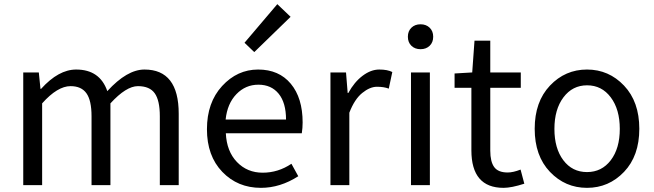

<svg xmlns="http://www.w3.org/2000/svg" viewBox="-20 -892 3151 925"><path d="M92 0V-543H167L175 -464H178Q262 -557 347 -557Q461 -557 497 -453Q592 -557 676 -557Q841 -557 841 -344V0H750V-332Q750 -408 725.5 -442.5Q701 -477 644.5 -477Q588 -477 512 -394V0H421V-332Q421 -408 396.5 -442.5Q372 -477 320 -477Q257 -477 183 -394V0Z M1237 13Q1125 13 1051 -64Q977 -141 977 -269.5Q977 -398 1050 -477.5Q1123 -557 1223.5 -557Q1324 -557 1381 -488.5Q1438 -420 1438 -302Q1438 -276 1434 -250H1068Q1072 -163 1121.5 -111.5Q1171 -60 1245.5 -60Q1320 -60 1384 -103L1417 -43Q1330 13 1237 13ZM1067 -316H1358Q1358 -397 1322.5 -440.5Q1287 -484 1225 -484Q1163 -484 1119 -438.5Q1075 -393 1067 -316ZM1205 -641 1158 -686 1316 -872 1380 -811Z M1572 0V-543H1647L1655 -444H1658Q1687 -497 1727 -527Q1767 -557 1807 -557Q1847 -557 1870 -545L1853 -465Q1830 -474 1796 -474Q1762 -474 1725 -444Q1688 -414 1663 -349V0Z M1960 0V-543H2051V0ZM2050 -671.5Q2033 -655 2006 -655Q1979 -655 1962 -671.5Q1945 -688 1945 -715Q1945 -742 1962 -758.5Q1979 -775 2006 -775Q2033 -775 2050 -758.5Q2067 -742 2067 -715Q2067 -688 2050 -671.5Z M2406 13Q2251 13 2251 -168V-469H2170V-538L2255 -543L2266 -696H2342V-543H2489V-469H2342V-166Q2342 -113 2361 -87Q2380 -61 2426 -61Q2452 -61 2488 -75L2506 -7Q2444 13 2406 13Z M2986.5 -64Q2913 13 2808 13Q2703 13 2629.5 -64Q2556 -141 2556 -271.5Q2556 -402 2629.5 -479.5Q2703 -557 2808 -557Q2913 -557 2986.5 -479.5Q3060 -402 3060 -271.5Q3060 -141 2986.5 -64ZM2694 -120Q2737 -63 2808 -63Q2879 -63 2922.5 -120Q2966 -177 2966 -271Q2966 -365 2922.5 -423Q2879 -481 2808.5 -481Q2738 -481 2694.5 -423Q2651 -365 2651 -271Q2651 -177 2694 -120Z"/></svg>

Font: Swei Fan Sans CJK TC
Style: Regular
Weight: 400
Version: Version 2.130